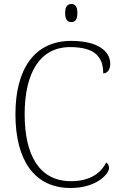

<svg xmlns="http://www.w3.org/2000/svg" viewBox="-20 -928 604 958"><path d="M336 -818C354 -818 366 -828 366 -863C366 -897 354 -908 336 -908C318 -908 305 -897 305 -863C305 -828 318 -818 336 -818ZM332 10C464 10 524 -62 524 -89C524 -102 519 -112 510 -117C484 -67 433 -24 334 -24C176 -24 103 -154 103 -358C103 -564 179 -693 330 -693C458 -693 495 -640 495 -562C516 -562 530 -580 530 -610C530 -668 475 -724 335 -724C153 -724 57 -585 57 -358C57 -132 149 10 332 10Z"/></svg>

Font: Noto Serif Ethiopic ExtraLight
Style: Regular
Weight: 200
Designer: Monotype Design Team
Foundry: Monotype Imaging Inc.
Version: Version 2.102